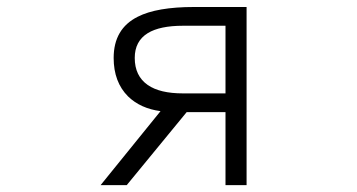

<svg xmlns="http://www.w3.org/2000/svg" viewBox="-20 -539 1040 560"><path d="M699.2 1V-518.6H545.9Q437.5 -518.6 381.8 -490.2Q311.5 -455.1 311.5 -370.1Q311.5 -299.8 353.5 -257.8Q389.6 -222.7 448.2 -214.8L273.4 1H349.6L524.4 -211.9H637.7V1ZM637.7 -266.6H513.7Q446.3 -266.6 411.1 -291Q373 -317.4 373 -370.1Q373 -418.9 411.1 -442.4Q446.3 -463.9 513.7 -463.9H637.7Z"/></svg>

Font: DotumChe
Style: Regular
Weight: 400
Monospace: yes
Version: Version 2.21